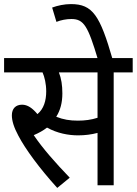

<svg xmlns="http://www.w3.org/2000/svg" viewBox="-20 -906 669 939"><path d="M260 13 321 -37C250 -111 189 -180 145 -245C171 -256 192 -268 210 -282C260 -254 315 -244 362 -244C395 -244 427 -248 457 -256V0H536V-552H629V-622H0V-552H188C198 -530 206 -496 206 -459C206 -414 194 -373 163 -348C139 -377 115 -394 88 -394C57 -394 38 -375 38 -342C38 -315 48 -283 70 -242C104 -177 173 -83 260 13ZM361 -316C322 -316 290 -321 255 -335C275 -366 285 -404 285 -449C285 -489 280 -522 268 -552H457V-330C426 -320 395 -316 361 -316Z M459 -615H531C469 -831 433 -886 327 -886C295 -886 262 -879 235 -869L256 -799C278 -808 305 -813 329 -813C390 -813 410 -779 459 -615Z"/></svg>

Font: Noto Sans Devanagari SemiCondensed
Style: Regular
Weight: 400
Width: 4
Designer: Jelle Bosma - Monotype Design Team
Foundry: Monotype Imaging Inc.
Version: Version 2.004